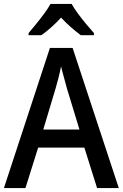

<svg xmlns="http://www.w3.org/2000/svg" viewBox="-20 -961 627 981"><path d="M476 0 411 -207H175L110 0H0L235 -716H351L587 0ZM322 -509Q317 -530 307 -564.5Q297 -599 292 -622Q287 -595 278.5 -562Q270 -529 264 -509L201 -299H386ZM346 -941Q358 -919 378 -892Q398 -865 419.5 -839Q441 -813 460 -792V-781H393Q370 -798 343.5 -821Q317 -844 292 -871Q240 -815 191 -781H126V-792Q144 -813 165.5 -839.5Q187 -866 206.5 -892.5Q226 -919 238 -941Z"/></svg>

Font: Noto Sans Sinhala SemiCondensed Medium
Style: Regular
Weight: 500
Width: 4
Designer: Jelle Bosma - Monotype Design Team
Foundry: Monotype Imaging Inc.
Version: Version 2.006; ttfautohint (v1.8.4.7-5d5b)